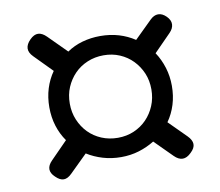

<svg xmlns="http://www.w3.org/2000/svg" viewBox="-61 -689 721 628"><g transform="rotate(-10 300.0 -374.5)"><path d="M526 -201Q540 -187 540.5 -173.5Q541 -160 526 -146Q512 -132 498 -132Q484 -132 470 -146L412 -204Q388 -189 360 -180.5Q332 -172 301 -172Q269 -172 240.5 -180.5Q212 -189 188 -204L130 -147Q116 -133 103 -133Q90 -133 76 -147Q62 -160 62 -173.5Q62 -187 76 -201L132 -258Q115 -282 106 -311Q97 -340 97 -373Q97 -406 106 -435Q115 -464 132 -488L74 -547Q60 -561 60.5 -575Q61 -589 75 -603Q89 -617 102.5 -616.5Q116 -616 130 -602L190 -542Q213 -558 241.5 -566Q270 -574 301 -574Q334 -574 362.5 -565.5Q391 -557 415 -541L473 -598Q486 -611 500 -611Q514 -611 527 -598Q540 -585 539.5 -571Q539 -557 526 -544L470 -487Q486 -463 495 -434Q504 -405 504 -373Q504 -340 495 -311Q486 -282 469 -258ZM301 -236Q330 -236 354.5 -246.5Q379 -257 397 -275.5Q415 -294 425.5 -319Q436 -344 436 -373Q436 -403 425.5 -427.5Q415 -452 397 -470.5Q379 -489 354.5 -499.5Q330 -510 301 -510Q272 -510 247 -499.5Q222 -489 204 -470.5Q186 -452 175.5 -427.5Q165 -403 165 -373Q165 -344 175.5 -319Q186 -294 204 -275.5Q222 -257 247 -246.5Q272 -236 301 -236Z"/></g></svg>

Font: Maple Mono Light
Style: Regular
Weight: 300
Monospace: yes
Designer: subframe7536
Version: Version 7.000